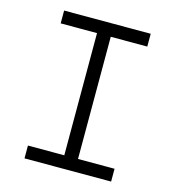

<svg xmlns="http://www.w3.org/2000/svg" viewBox="-104 -782 794 870"><g transform="rotate(15 293.0 -346.5)"><path d="M89.8 0V-60.1H260.3V-633.3H89.8V-693.4H496.1V-633.3H324.7V-60.1H496.1V0Z"/></g></svg>

Font: CaskaydiaCove NFP Light
Style: Regular
Weight: 300
Designer: Aaron Bell
Foundry: Saja Typeworks
Version: Version 2111.001; VTT 6.35;Nerd Fonts 3.1.1